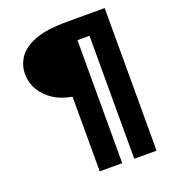

<svg xmlns="http://www.w3.org/2000/svg" viewBox="-135 -764 819 930"><g transform="rotate(-20 275.0 -298.5)"><path d="M219 69V-316Q167 -324 126.5 -349.5Q86 -375 63 -413.5Q40 -452 40 -498Q40 -543 66 -581.5Q92 -620 152 -643Q212 -666 315 -666H512V69H397V-565H335V69Z"/></g></svg>

Font: Inconsolata SemiExpanded ExtraBold
Style: Regular
Weight: 800
Width: 6
Monospace: yes
Designer: Raph Levien, Cyreal, Brenton Simpson
Foundry: Raph Levien, Cyreal, Google
Version: Version 3.001; ttfautohint (v1.8.2.53-6de2)